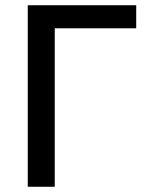

<svg xmlns="http://www.w3.org/2000/svg" viewBox="-20 -713 567 733"><path d="M86 0V-693H500V-605H189V0Z"/></svg>

Font: Ubuntu Sans Medium
Style: Regular
Weight: 500
Designer: Dalton Maag Ltd
Foundry: Dalton Maag Ltd
Version: Version 1.006; ttfautohint (v1.8.4.7-5d5b)